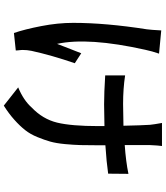

<svg xmlns="http://www.w3.org/2000/svg" viewBox="49 -860 878 1017"><g transform="rotate(90 488.5 -352.0)"><path d="M753.9 -770.5Q751 -751 749 -707Q749 -698.2 749 -678.2Q749 -658.2 749 -626Q749 -593.8 749 -573.2Q835 -579.1 901.4 -592.8L900.4 -485.4Q839.8 -476.6 750 -470.7V-432.6Q750 -376 749 -339.4Q748 -302.7 743.7 -256.3Q739.3 -210 730.5 -178.7Q721.7 -147.5 706.5 -110.4Q691.4 -73.2 669.4 -45.4Q647.5 -17.6 614.7 11.7Q582 41 540 67.4L443.4 -8.8Q511.7 -37.1 549.8 -80.1Q611.3 -138.7 629.9 -214.8Q648.4 -291 648.4 -433.6V-465.8Q570.3 -463.9 533.2 -463.9Q471.7 -463.9 379.9 -469.7V-575.2Q450.2 -564.5 531.2 -564.5Q568.4 -564.5 646.5 -566.4Q644.5 -663.1 641.6 -707Q639.6 -727.5 631.8 -770.5ZM101.6 -299.8Q101.6 -472.7 135.7 -690.4Q138.7 -710.9 141.6 -766.6L264.6 -754.9Q252 -718.8 244.1 -681.6Q176.8 -379.9 212.9 -214.8Q216.8 -224.6 234.9 -272Q252.9 -319.3 262.7 -342.8L315.4 -308.6Q273.4 -186.5 250 -80.1Q245.1 -55.7 245.1 -33.2Q245.1 -29.3 245.6 -22.9Q246.1 -16.6 247.1 -8.8Q248 -1 248 3.9L155.3 13.7Q135.7 -43 118.7 -130.9Q101.6 -218.8 101.6 -299.8Z"/></g></svg>

Font: Min Sans SemiBold
Style: Regular
Weight: 600
Designer: Jinseong-Kim, NotoSansCJK, Nunito
Foundry: Jinseong-Kim
Version: Version 1.400;Glyphs 3.1.2 (3151)